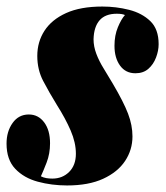

<svg xmlns="http://www.w3.org/2000/svg" viewBox="-41 -553 507 587"><path d="M84 -14Q92 -10 100.5 -8.5Q109 -7 119 -7Q150 -7 170.5 -27.5Q191 -48 191 -83Q191 -117 175 -154Q159 -191 133 -232Q109 -271 91 -305.5Q73 -340 73 -382Q73 -425 95 -459Q117 -493 161 -513Q205 -533 272 -533Q314 -533 353.5 -523Q393 -513 418.5 -488.5Q444 -464 444 -418Q444 -398 436 -377Q428 -356 412.5 -342.5Q397 -329 373 -329Q343 -329 326 -352.5Q309 -376 309 -413Q309 -445 319.5 -470Q330 -495 341 -507Q333 -511 316 -511Q281 -511 263.5 -491Q246 -471 245 -433Q245 -411 253.5 -388.5Q262 -366 276 -343.5Q290 -321 304 -297Q337 -241 350.5 -205.5Q364 -170 364 -136Q364 -95 341.5 -61Q319 -27 274.5 -6.5Q230 14 164 14Q117 14 74.5 2.5Q32 -9 5.5 -37Q-21 -65 -21 -114Q-21 -151 -2.5 -177Q16 -203 47 -203Q76 -203 94 -179Q112 -155 112 -115Q112 -83 101.5 -56Q91 -29 84 -14Z"/></svg>

Font: Playfair Display Black
Style: Italic
Weight: 900
Italic angle: -14°
Designer: Claus Eggers Sørensen
Foundry: Claus Eggers Sørensen
Version: Version 1.203